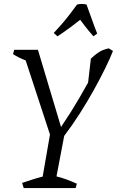

<svg xmlns="http://www.w3.org/2000/svg" viewBox="-20 -952 592 972"><path d="M100 0 92 -26Q116 -34 142 -42.5Q168 -51 196 -58L233 -271L110 -646Q90 -654 75 -661.5Q60 -669 46 -678L52 -700H172L289 -309Q316 -349 338 -384Q360 -419 381 -455Q402 -491 426 -534L440 -655Q476 -689 500 -698Q524 -707 531 -707L552 -694Q537 -656 512 -605Q487 -554 454.5 -495.5Q422 -437 384 -377.5Q346 -318 305 -264L266 -59Q291 -53 318 -43Q345 -33 369 -22L363 0ZM271 -768 252 -785Q252 -785 286 -822.5Q320 -860 370 -929Q382 -932 394 -932Q406 -932 418 -929Q444 -855 458 -818.5Q472 -782 472 -782L453 -768Q446 -776 428 -797.5Q410 -819 386 -852Q365 -835 341.5 -817.5Q318 -800 299 -787Q280 -774 271 -768Z"/></svg>

Font: Mate
Style: Italic
Weight: 400
Italic angle: -10.8°
Designer: Eduardo Rodriguez Tunni
Foundry: Eduardo Rodriguez Tunni
Version: Version 1.003; ttfautohint (v1.8.4.7-5d5b);gftools[0.9.24]